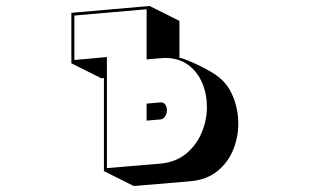

<svg xmlns="http://www.w3.org/2000/svg" viewBox="-20 -569 1040 643"><path d="M328 4V-308L319 -307L219 -357V-526L481 -549L581 -499V-375Q589 -375 613 -365Q637 -355 664 -341Q691 -327 707 -315Q742 -290 760 -246.5Q778 -203 778 -155Q778 -109 760.5 -66.5Q743 -24 707.5 4.5Q672 33 618 38L428 54ZM517 -21Q569 -26 603.5 -54.5Q638 -83 655.5 -125Q673 -167 673 -211Q673 -253 657.5 -290.5Q642 -328 610.5 -351.5Q579 -375 532 -375Q528 -375 524.5 -374.5Q521 -374 517 -374L471 -370V-538L229 -517V-368L338 -378V-6ZM471 -222 517 -226H519Q529 -226 534 -218Q539 -210 539 -200Q539 -190 533.5 -180Q528 -170 517 -169L471 -165Z"/></svg>

Font: Rampart One
Style: Regular
Weight: 400
Designer: Fontworks Inc.
Foundry: Fontworks Inc.
Version: Version 1.100